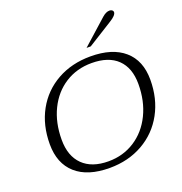

<svg xmlns="http://www.w3.org/2000/svg" viewBox="-164 -1088 1176 1240"><g transform="rotate(-20 424.5 -468.0)"><path d="M67 -266Q67 -397 122.5 -497.5Q178 -598 278 -654Q378 -710 507 -710Q657 -710 738.5 -639Q820 -568 820 -437Q820 -307 764.5 -205.5Q709 -104 608.5 -47Q508 10 380 10Q229 10 148 -62Q67 -134 67 -266ZM738 -437Q738 -548 676.5 -607.5Q615 -667 499 -667Q397 -667 317.5 -616.5Q238 -566 193.5 -475Q149 -384 149 -267Q149 -155 211 -94Q273 -33 387 -33Q488 -33 568 -84.5Q648 -136 693 -228Q738 -320 738 -437ZM673 -922Q700 -946 724 -946Q735 -946 742 -940.5Q749 -935 749 -927Q749 -905 703 -877L532 -770H503Z"/></g></svg>

Font: Fahkwang Light
Style: Italic
Weight: 300
Italic angle: -10°
Version: Version 1.000; ttfautohint (v1.6)